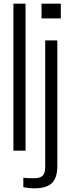

<svg xmlns="http://www.w3.org/2000/svg" viewBox="-20 -820 386 1045"><path d="M53 0V-800H119V0ZM206 -720V-800H311V-720ZM107 199V147Q118 149 134.5 149.5Q151 150 166 150Q198 150 212 136.5Q226 123 226 88V-600H292V83Q292 148 262.5 176.5Q233 205 167 205Q136 205 107 199Z"/></svg>

Font: Big Shoulders Display
Style: Regular
Weight: 400
Designer: Patric King
Foundry: XO Type Co
Version: Version 1.000; ttfautohint (v1.8.2)